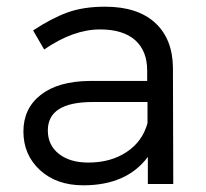

<svg xmlns="http://www.w3.org/2000/svg" viewBox="-20 -550 617 574"><path d="M50 -157Q50 -226 102 -266.5Q154 -307 247 -308H420V-339Q420 -398 384 -430Q348 -462 279 -462Q199 -462 112 -402L79 -459Q135 -496 182.5 -513Q230 -530 294 -530Q391 -530 443.5 -482Q496 -434 497 -348L498 0H422V-81Q359 4 229 4Q149 4 99.5 -41.5Q50 -87 50 -157ZM123 -160Q123 -116 156 -90Q189 -64 244 -64Q311 -64 358.5 -95.5Q406 -127 421 -182V-245H257Q123 -245 123 -160Z"/></svg>

Font: Trueno
Style: Lt
Weight: 300
Designer: Julieta Ulanovsky
Foundry: Julieta Ulanovsky
Version: Version 3.001b